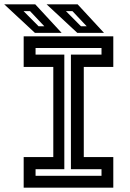

<svg xmlns="http://www.w3.org/2000/svg" viewBox="-52 -868 602 888"><path d="M57.5 0V-141.5H194.5V-558.5H57.5V-700H472V-558.5H335.5V-141.5H472V0ZM112.5 -55H417.5V-85.5H276V-615.5H417.5V-646H112.5V-615.5H245.5V-85.5H112.5ZM429 -716H305.5L163.5 -848H307ZM349 -746.5 283 -816.5H253L322.5 -746.5ZM233 -716H109.5L-32.5 -848H111ZM153 -746.5 87 -816.5H57L126.5 -746.5Z"/></svg>

Font: Tourney SemiBold
Style: Regular
Weight: 600
Version: Version 1.015